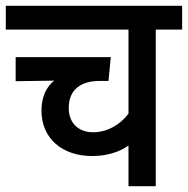

<svg xmlns="http://www.w3.org/2000/svg" viewBox="-20 -642 648 662"><path d="M608 -540V-622H0V-540H423V-250C395 -213 351 -186 301 -186C251 -186 217 -217 217 -270C217 -333 259 -363 324 -363H354L362 -445H34V-362L167 -364C141 -344 123 -309 123 -261C123 -164 195 -104 298 -104C347 -104 390 -117 423 -140V0H517V-540Z"/></svg>

Font: Noto Sans Devanagari SemiCondensed Medium
Style: Regular
Weight: 500
Width: 4
Designer: Jelle Bosma - Monotype Design Team
Foundry: Monotype Imaging Inc.
Version: Version 2.004